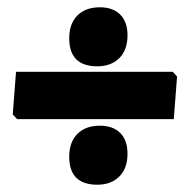

<svg xmlns="http://www.w3.org/2000/svg" viewBox="-20 -517 520 527"><path d="M254 -497Q290 -497 310 -477Q330 -457 330 -420Q330 -380 307.5 -357.5Q285 -335 247 -335Q170 -335 170 -412Q170 -452 192.5 -474.5Q215 -497 254 -497ZM454 -320 466 -307 457 -190H27L15 -203L24 -320ZM254 -172Q290 -172 310 -152Q330 -132 330 -95Q330 -55 307.5 -32.5Q285 -10 247 -10Q170 -10 170 -87Q170 -127 192.5 -149.5Q215 -172 254 -172Z"/></svg>

Font: Alegreya Sans Black
Style: Regular
Weight: 900
Designer: Juan Pablo del Peral
Foundry: Huerta Tipografica
Version: Version 2.007